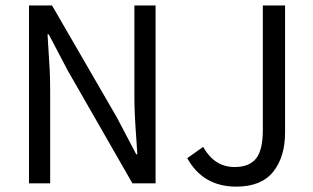

<svg xmlns="http://www.w3.org/2000/svg" viewBox="-20 -676 1155 708"><path d="M171.9 -655.8 411.1 -242.7 482.4 -106.9H486.3L482.9 -161.6Q475.6 -255.9 475.6 -315.4V-655.8H553.7V0H468.3L230.5 -414.6L159.7 -549.3H155.3L156.7 -525.9Q161.1 -460.4 163.1 -422.4Q165 -384.3 165 -344.2V0H86.9V-655.8ZM845.2 -60.1Q898.9 -60.1 924.1 -91.3Q949.2 -122.6 949.2 -195.8V-655.8H1031.2V-188Q1031.2 -97.2 987.3 -42.5Q943.4 12.2 851.6 12.2Q728.5 12.2 670.4 -92.8L729 -134.3Q751.5 -95.7 780 -77.9Q808.6 -60.1 845.2 -60.1Z"/></svg>

Font: Varta
Style: Regular
Weight: 400
Designer: Joana Correia, Viktoriya Grabowska, Eben Sorkin
Foundry: Sorkin Type
Version: Version 1.002; ttfautohint (v1.3) -l 8 -r 24 -G 200 -x 12 -H